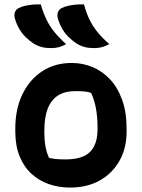

<svg xmlns="http://www.w3.org/2000/svg" viewBox="-20 -834 640 866"><path d="M164 -814Q175 -776 189.5 -746Q204 -716 225.5 -689.5Q247 -663 278 -635Q263 -626 246.5 -621.5Q230 -617 210 -617Q186 -617 167.5 -622Q149 -627 131 -638Q113 -650 96 -666.5Q79 -683 66.5 -704.5Q54 -726 47 -751Q43 -765 47 -778Q51 -791 65 -798Q77 -804 92 -807.5Q107 -811 125.5 -813Q144 -815 164 -814ZM359 -814Q369 -776 383.5 -746Q398 -716 419.5 -689.5Q441 -663 473 -635Q457 -626 440.5 -621.5Q424 -617 404 -617Q380 -617 361.5 -622Q343 -627 325 -638Q307 -650 290 -666.5Q273 -683 260.5 -704.5Q248 -726 241 -751Q237 -765 241 -778Q245 -791 259 -798Q271 -804 286 -807.5Q301 -811 319.5 -813Q338 -815 359 -814ZM303 -550Q353 -550 397.5 -531.5Q442 -513 476.5 -476Q511 -439 531 -383.5Q551 -328 551 -253V-240Q551 -165 518.5 -108Q486 -51 429 -19.5Q372 12 296 12Q245 12 200.5 -3.5Q156 -19 122 -50Q88 -81 68.5 -129Q49 -177 49 -241V-254Q49 -343 81.5 -409.5Q114 -476 171 -513Q228 -550 303 -550ZM320 -423Q273 -423 242 -403.5Q211 -384 195.5 -344.5Q180 -305 180 -244V-237Q180 -204 185 -175Q190 -146 201 -122Q218 -118 235 -116.5Q252 -115 276 -115Q325 -115 356.5 -129Q388 -143 404 -173.5Q420 -204 420 -250V-257Q420 -305 413 -344Q406 -383 391 -415Q377 -420 360.5 -421.5Q344 -423 320 -423Z"/></svg>

Font: Recursive Casual
Style: Bold
Weight: 700
Version: Version 1.085